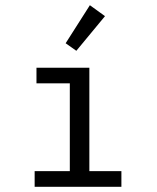

<svg xmlns="http://www.w3.org/2000/svg" viewBox="-20 -717 603 737"><path d="M113 0V-60H248V-397H120V-457H323V-60H446V0ZM273 -522 232 -551 325 -697 383 -655Z"/></svg>

Font: Inconsolata SemiExpanded
Style: Regular
Weight: 400
Width: 6
Monospace: yes
Designer: Raph Levien, Cyreal, Brenton Simpson
Foundry: Raph Levien, Cyreal, Google
Version: Version 3.100; ttfautohint (v1.8.4.7-5d5b)